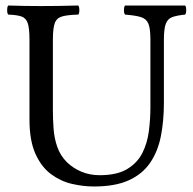

<svg xmlns="http://www.w3.org/2000/svg" viewBox="-20 -667 702 697"><path d="M172 -523V-266Q172 -234 174.5 -199.5Q177 -165 188 -133.5Q199 -102 223 -78Q246 -56 276 -43.5Q306 -31 342 -31Q405 -31 442 -53.5Q479 -76 497 -112Q515 -148 520.5 -191.5Q526 -235 526 -277V-523Q526 -564 518.5 -581.5Q511 -599 491.5 -605Q472 -611 434 -614Q430 -618 430 -630Q430 -643 434 -647H652Q656 -643 656 -630Q656 -618 652 -614Q622 -611 605.5 -605Q589 -599 582 -581Q575 -563 575 -523V-295Q575 -228 564 -172.5Q553 -117 525 -76Q497 -35 447.5 -12.5Q398 10 321 10Q282 10 241 0.5Q200 -9 165 -35Q130 -61 108.5 -109Q87 -157 87 -233V-523Q87 -565 80.5 -583.5Q74 -602 57 -607.5Q40 -613 10 -614Q6 -618 6 -630Q6 -643 10 -647Q39 -646 69.5 -645.5Q100 -645 129 -645Q158 -645 193.5 -645.5Q229 -646 264 -647Q268 -643 268 -630Q268 -618 264 -614Q226 -613 206 -607.5Q186 -602 179 -583.5Q172 -565 172 -523Z"/></svg>

Font: Ponomar
Style: Regular
Weight: 400
Version: Version 1.301; ttfautohint (v1.8.4.7-5d5b)